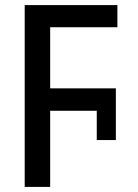

<svg xmlns="http://www.w3.org/2000/svg" viewBox="-20 -734 540 754"><path d="M77 0V-714H441V-627H177V-387H435V-184H360V-299H177V0Z"/></svg>

Font: Noto Sans Mono ExtraCondensed Medium
Style: Regular
Weight: 500
Width: 2
Designer: Monotype Design Team
Foundry: Monotype Imaging Inc.
Version: Version 2.014